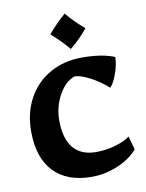

<svg xmlns="http://www.w3.org/2000/svg" viewBox="-85 -805 668 876"><g transform="rotate(-10 249.0 -366.5)"><path d="M32 -241Q32 -326 68 -392.5Q104 -459 169.5 -496Q235 -533 318 -533Q412 -533 469 -509Q469 -476 454 -433.5Q439 -391 422 -375Q384 -409 340.5 -431.5Q297 -454 271 -454Q228 -440 197.5 -386Q167 -332 167 -269Q167 -183 203 -140Q239 -97 309 -97Q352 -97 395.5 -109Q439 -121 466 -141L483 -78Q448 -38 389.5 -13.5Q331 11 270 11Q155 11 93.5 -54Q32 -119 32 -241ZM195 -662Q235 -709 276 -744Q313 -699 358 -662Q321 -617 276 -580Q240 -623 195 -662Z"/></g></svg>

Font: Mirza
Style: Bold
Weight: 700
Designer: Arabic design by Kourosh Beigpour, Latin design by Eduardo Tunni, engineering by Lasse Fister
Version: Version 1.0010g